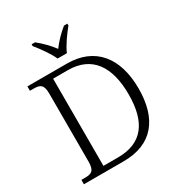

<svg xmlns="http://www.w3.org/2000/svg" viewBox="-213 -1072 1130 1213"><g transform="rotate(-30 352.0 -465.5)"><path d="M296 -771H364C382 -816 429 -880 460 -918V-931H435C392 -896 360 -862 330 -822C300 -862 267 -896 224 -931H199V-918C230 -880 277 -816 296 -771ZM43 0H333C544 0 645 -132 645 -351C645 -578 534 -714 331 -714H43V-682H70C117 -682 140 -672 140 -605V-111C140 -42 117 -32 70 -32H43ZM314 -39H208V-675H315C490 -675 572 -554 572 -351C572 -147 491 -39 314 -39Z"/></g></svg>

Font: Noto Serif Lao Light
Style: Regular
Weight: 300
Designer: Monotype Design Team
Foundry: Monotype Imaging Inc.
Version: Version 2.003